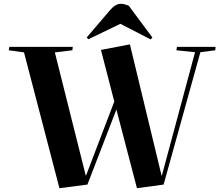

<svg xmlns="http://www.w3.org/2000/svg" viewBox="-20 -976 1152 1008"><path d="M828 -55H830L1004 -702L906 -712L909 -730H1112L1110 -712L1032 -702L839 -7L699 12L591 -401L439 -7L292 12L106 -701L26 -712L29 -730H362L360 -712L268 -701L430 -55H432L580 -443L510 -714L662 -743ZM780 -779 771 -769 612 -851 444 -770 435 -779 557 -922Q586 -956 614 -956Q626 -956 635.5 -953Q645 -950 656 -946Z"/></svg>

Font: Literata 72pt
Style: Bold Italic
Weight: 700
Italic angle: -2°
Designer: Latin by Veronika Burian and Jose Scaglione. Greek by Irene Vlachou. Cyrillic by Vera Evstafieva
Foundry: TypeTogether
Version: Version 3.002